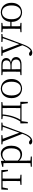

<svg xmlns="http://www.w3.org/2000/svg" viewBox="1981 -2543 833 4835"><g transform="rotate(-90 2397.5 -125.5)"><path d="M35 -342 43 -508H531L539 -342H506L473 -505L506 -477H68L101 -505L68 -342ZM159 0V-27L275 -38H299L415 -27V0ZM254 0Q255 -24 255.5 -64.5Q256 -105 256.5 -148.5Q257 -192 257 -226V-283Q257 -316 256.5 -359.5Q256 -403 255.5 -443.5Q255 -484 254 -508H320Q319 -484 318.5 -443.5Q318 -403 317.5 -359.5Q317 -316 317 -283V-226Q317 -192 317.5 -148.5Q318 -105 318.5 -64.5Q319 -24 320 0Z M616 260V233L728 223H749L873 233V260ZM706 260Q707 229 707.5 189.5Q708 150 708.5 108.5Q709 67 709 32V-278Q709 -330 708.5 -374Q708 -418 706 -455L613 -459V-485L750 -519L763 -511L768 -425L770 -420V-80L769 -71V32Q769 66 769.5 107.5Q770 149 770.5 189Q771 229 772 260ZM929 14Q886 14 840.5 -4.5Q795 -23 756 -75H743L755 -108Q796 -62 834 -44.5Q872 -27 916 -27Q961 -27 998 -50Q1035 -73 1057.5 -124Q1080 -175 1080 -257Q1080 -369 1035.5 -425.5Q991 -482 920 -482Q880 -482 839.5 -462.5Q799 -443 752 -389L743 -420H755Q795 -475 843.5 -498.5Q892 -522 940 -522Q1001 -522 1047 -489.5Q1093 -457 1119.5 -398Q1146 -339 1146 -259Q1146 -175 1118.5 -113.5Q1091 -52 1042 -19Q993 14 929 14Z M1261 271Q1230 271 1204.5 258.5Q1179 246 1176 223Q1179 206 1193.5 197.5Q1208 189 1227 189Q1244 189 1260.5 197.5Q1277 206 1293 221L1321 246L1291 259L1271 242Q1321 231 1361.5 183Q1402 135 1429 62L1457 -11L1460 -19L1550 -268L1635 -508H1673L1465 48Q1436 125 1404 174.5Q1372 224 1336.5 247.5Q1301 271 1261 271ZM1454 43 1236 -508H1305L1477 -44L1483 -30ZM1180 -481V-508H1412V-481L1302 -471H1278ZM1527 -481V-508H1728V-481L1647 -472H1633Z M2219 0H1741L1767 -23L1743 158H1710L1707 -30H2252L2249 158H2215L2192 -23ZM2092 0Q2093 -24 2093.5 -64.5Q2094 -105 2094.5 -148.5Q2095 -192 2095 -226V-283Q2095 -316 2094.5 -359.5Q2094 -403 2093.5 -443.5Q2093 -484 2092 -508H2158Q2157 -484 2156.5 -443.5Q2156 -403 2155.5 -359.5Q2155 -316 2155 -283V-226Q2155 -192 2155.5 -148.5Q2156 -105 2156.5 -64.5Q2157 -24 2158 0ZM1815 -482V-508H1917V-470H1907ZM2125 -470V-508H2244V-482L2136 -470ZM1754 -30Q1819 -122 1857 -247Q1895 -372 1903 -508H1936Q1931 -419 1914 -331.5Q1897 -244 1866 -164Q1852 -125 1833.5 -88Q1815 -51 1792 -18V-6ZM1917 -477V-508H2127V-477Z M2584 14Q2523 14 2468 -15Q2413 -44 2378.5 -103.5Q2344 -163 2344 -253Q2344 -343 2379 -403Q2414 -463 2469 -492.5Q2524 -522 2584 -522Q2645 -522 2700 -492.5Q2755 -463 2790 -403Q2825 -343 2825 -253Q2825 -163 2790 -103.5Q2755 -44 2700 -15Q2645 14 2584 14ZM2584 -16Q2664 -16 2710.5 -77.5Q2757 -139 2757 -252Q2757 -365 2710.5 -428Q2664 -491 2584 -491Q2504 -491 2457.5 -428Q2411 -365 2411 -252Q2411 -139 2457.5 -77.5Q2504 -16 2584 -16Z M2923 0V-27L3032 -38L3040 -30H3174Q3248 -30 3282 -58Q3316 -86 3316 -137Q3316 -187 3283 -218.5Q3250 -250 3167 -250H3040V-278H3165Q3294 -278 3294 -382Q3294 -428 3265 -452.5Q3236 -477 3168 -477H3040L3032 -470L2923 -482V-508H3183Q3272 -508 3313 -474.5Q3354 -441 3354 -385Q3354 -356 3340.5 -329.5Q3327 -303 3294.5 -285Q3262 -267 3205 -262L3208 -269Q3269 -266 3306.5 -248.5Q3344 -231 3361.5 -202Q3379 -173 3379 -134Q3379 -100 3360 -69.5Q3341 -39 3299 -19.5Q3257 0 3187 0ZM3007 0Q3008 -24 3008.5 -64.5Q3009 -105 3009.5 -148.5Q3010 -192 3010 -226V-283Q3010 -316 3009.5 -359.5Q3009 -403 3008.5 -443.5Q3008 -484 3007 -508H3074Q3073 -484 3072.5 -443Q3072 -402 3071.5 -355Q3071 -308 3071 -267V-226Q3071 -192 3071.5 -148.5Q3072 -105 3072.5 -64.5Q3073 -24 3074 0Z M3491 271Q3460 271 3434.5 258.5Q3409 246 3406 223Q3409 206 3423.5 197.5Q3438 189 3457 189Q3474 189 3490.5 197.5Q3507 206 3523 221L3551 246L3521 259L3501 242Q3551 231 3591.5 183Q3632 135 3659 62L3687 -11L3690 -19L3780 -268L3865 -508H3903L3695 48Q3666 125 3634 174.5Q3602 224 3566.5 247.5Q3531 271 3491 271ZM3684 43 3466 -508H3535L3707 -44L3713 -30ZM3410 -481V-508H3642V-481L3532 -471H3508ZM3757 -481V-508H3958V-481L3877 -472H3863Z M4004 0V-27L4113 -38H4133L4239 -27V0ZM4004 -482V-508H4239V-482L4133 -470H4113ZM4088 0Q4089 -24 4089.5 -64.5Q4090 -105 4090.5 -148.5Q4091 -192 4091 -226V-283Q4091 -316 4090.5 -359.5Q4090 -403 4089.5 -443.5Q4089 -484 4088 -508H4156Q4155 -484 4154.5 -443.5Q4154 -403 4153.5 -358Q4153 -313 4153 -277V-256Q4153 -207 4153.5 -157Q4154 -107 4154.5 -65.5Q4155 -24 4156 0ZM4121 -252V-282H4305V-252ZM4504 14Q4444 14 4389 -15Q4334 -44 4299 -103.5Q4264 -163 4264 -253Q4264 -343 4299 -403Q4334 -463 4389 -492.5Q4444 -522 4504 -522Q4565 -522 4619.5 -492.5Q4674 -463 4709 -403Q4744 -343 4744 -253Q4744 -163 4709.5 -103.5Q4675 -44 4620 -15Q4565 14 4504 14ZM4504 -16Q4584 -16 4631 -77.5Q4678 -139 4678 -252Q4678 -365 4631 -428Q4584 -491 4504 -491Q4425 -491 4378 -428Q4331 -365 4331 -252Q4331 -139 4378 -77.5Q4425 -16 4504 -16Z"/></g></svg>

Font: Early Summer Mincho VF
Style: Regular
Weight: 250
Designer: GuiWonder
Version: Version 1.002